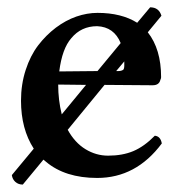

<svg xmlns="http://www.w3.org/2000/svg" viewBox="-20 -474 501 522"><path d="M147.9 -163.1 213.9 -243.2 138.2 -244.1Q138.2 -201.7 147.9 -163.1ZM141.1 -279.8 245.1 -280.8 308.1 -356.9Q290 -400.9 244.1 -402.8Q200.7 -402.8 173.8 -370.1Q148.9 -341.8 141.1 -279.8ZM317.9 -307.1 295.9 -280.8H301.8Q309.6 -280.8 314.9 -284.2Q317.9 -287.1 317.9 -295.9ZM400.9 -105Q416.5 -103.5 419.9 -84Q350.1 9.8 244.1 9.8Q157.2 9.8 105 -34.2Q104 -35.2 101.6 -37.1Q99.1 -39.1 98.1 -40L42 27.8Q29.8 27.8 21.7 20.5Q13.7 13.2 12.2 2L71.8 -69.8Q37.1 -123.5 37.1 -200.2Q37.1 -244.6 49.8 -283.7Q62.5 -322.8 83.7 -350.6Q105 -378.4 131.8 -398.7Q158.7 -418.9 187.7 -429Q216.8 -439 245.1 -439Q310.1 -439 353 -412.1L388.2 -454.1Q412.1 -454.1 418.9 -431.2L381.8 -386.2Q418 -340.3 418 -264.2Q418 -260.7 416 -256.8Q412.6 -242.2 395 -242.2L264.2 -243.2L164.1 -121.1Q183.6 -85.9 212.4 -68.4Q241.2 -50.8 273.9 -50.8Q313 -50.8 342.5 -63.2Q372.1 -75.7 400.9 -105Z"/></svg>

Font: Common Serif Medium
Style: Regular
Weight: 500
Designer: Philipp H. Poll, Khaled Hosny
Foundry: Stefan Peev, Context Ltd.
Version: Version 1.026